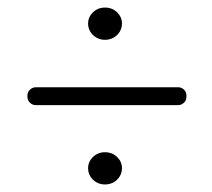

<svg xmlns="http://www.w3.org/2000/svg" viewBox="-20 -594 558 505"><path d="M256.1 -489.3Q243.7 -489.3 233.6 -495.1Q223.5 -500.9 217.6 -510.6Q211.7 -520.4 211.7 -532Q211.7 -549.2 224.6 -561.6Q237.5 -574.1 256.1 -574.1Q275.1 -574.1 288 -561.6Q300.8 -549.2 300.8 -532Q300.8 -520.4 294.9 -510.6Q289 -500.9 278.9 -495.1Q268.7 -489.3 256.1 -489.3ZM52 -341Q52 -352 58.8 -358.2Q65.5 -364.5 74.5 -364.5H448.5Q457.5 -364.5 464 -358.2Q470.5 -352 470.5 -341Q470.5 -330 463.8 -323.8Q457 -317.5 448.5 -317.5H74Q65.5 -317.5 58.8 -323.8Q52 -330 52 -341ZM256.1 -108.8Q243.7 -108.8 233.6 -114.6Q223.5 -120.4 217.6 -130.1Q211.7 -139.9 211.7 -151.5Q211.7 -168.7 224.6 -181.1Q237.5 -193.6 256.1 -193.6Q275.1 -193.6 288 -181.1Q300.8 -168.7 300.8 -151.5Q300.8 -139.9 294.9 -130.1Q289 -120.4 278.9 -114.6Q268.7 -108.8 256.1 -108.8Z"/></svg>

Font: Fraunces 72pt S000 Black
Style: Regular
Weight: 900
Version: Version 1.000; ttfautohint (v1.8.3)